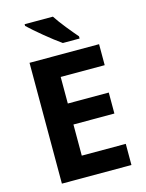

<svg xmlns="http://www.w3.org/2000/svg" viewBox="-136 -1015 832 1096"><g transform="rotate(-15 280.0 -467.0)"><path d="M287 -934H120V-924C158 -887 252 -809 303 -774H402V-787C370 -824 316 -889 287 -934ZM501 0V-125H241V-309H483V-433H241V-590H501V-714H90V0Z"/></g></svg>

Font: Noto Sans Bassa Vah
Style: Bold
Weight: 700
Designer: Monotype Design Team
Foundry: Monotype Imaging Inc.
Version: Version 2.002